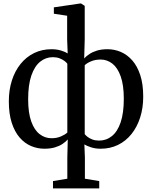

<svg xmlns="http://www.w3.org/2000/svg" viewBox="-20 -839 869 1098"><path d="M283 238.5V196.5L365 183V62L367.5 -41.5Q356 -28.5 338 -16.2Q320 -4 294.2 3.8Q268.5 11.5 234 11.5Q194 11.5 157.5 -4Q121 -19.5 92.5 -52.2Q64 -85 47.2 -136.5Q30.5 -188 30.5 -259.5Q30.5 -324.5 48 -379Q65.5 -433.5 97.8 -473.5Q130 -513.5 175 -535.5Q220 -557.5 274.5 -557.5Q304.5 -557.5 329 -550Q353.5 -542.5 367 -533.5L364 -614.5V-749L288 -760.5V-797L438 -819H443.5L464.5 -805.5V-614.5L461.5 -505Q473.5 -518 491.5 -530Q509.5 -542 535 -549.8Q560.5 -557.5 595 -557.5Q635 -557.5 671.5 -541.8Q708 -526 736.8 -493.2Q765.5 -460.5 782.2 -409.2Q799 -358 799 -286Q799 -221.5 781.5 -167Q764 -112.5 732 -72.5Q700 -32.5 655.2 -10.5Q610.5 11.5 556 11.5Q525 11.5 500.8 3.5Q476.5 -4.5 462.5 -13L465.5 62V183L547.5 196.5V238.5ZM274.5 -48.5Q305 -48.5 329 -59Q353 -69.5 365 -81V-474.5Q360 -482 348.8 -490.5Q337.5 -499 320.8 -505.5Q304 -512 282 -512Q241.5 -512 209.5 -486Q177.5 -460 159.2 -406.8Q141 -353.5 141 -271.5Q141 -193.5 158.8 -144.2Q176.5 -95 206.8 -71.8Q237 -48.5 274.5 -48.5ZM547 -35Q588 -35 620 -60.8Q652 -86.5 670 -139.5Q688 -192.5 688 -274Q688 -352.5 670.2 -402.2Q652.5 -452 622.5 -475.2Q592.5 -498.5 555.5 -498.5Q524.5 -498.5 500.5 -488.2Q476.5 -478 464.5 -466V-72Q469.5 -65 480.8 -56.2Q492 -47.5 508.8 -41.2Q525.5 -35 547 -35Z"/></svg>

Font: Merriweather 48pt
Style: Regular
Weight: 400
Version: Version 2.100